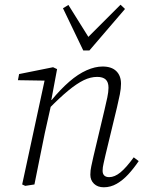

<svg xmlns="http://www.w3.org/2000/svg" viewBox="-20 -782 619 814"><path d="M87 6 74 0 173 -459 182 -440 56 -442 61 -468 205 -497 222 -489 197 -355 200 -352 170 -218Q159 -164 148 -109.5Q137 -55 126 0ZM420 12Q394 12 378.5 -3Q363 -18 363 -41Q363 -60 367 -77Q371 -94 376 -118L423 -316Q430 -345 435 -369Q440 -393 440 -410Q440 -434 428 -445Q416 -456 392 -456Q364 -456 335 -442Q306 -428 269.5 -398Q233 -368 185 -319V-358H199Q237 -404 274 -436Q311 -468 347 -484Q383 -500 415 -500Q453 -500 473 -480.5Q493 -461 493 -427Q493 -406 488 -381.5Q483 -357 476 -327L427 -124Q423 -105 419 -88.5Q415 -72 415 -58Q415 -45 422 -38Q429 -31 443 -31Q466 -31 490.5 -51Q515 -71 547 -115L568 -99Q547 -68 524 -43Q501 -18 475 -3Q449 12 420 12ZM270 -761 365 -609H338L491 -762L510 -744L359 -568H333L247 -747Z"/></svg>

Font: Source Serif 4 Light
Style: Italic
Weight: 300
Italic angle: -12°
Designer: Frank Grießhammer
Foundry: Adobe Systems Incorporated
Version: Version 4.004;hotconv 1.0.116;makeotfexe 2.5.65601